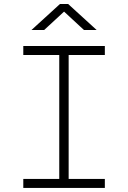

<svg xmlns="http://www.w3.org/2000/svg" viewBox="-20 -918 626 938"><path d="M93.8 0V-43.9H269.5V-649.4H93.8V-693.4H492.2V-649.4H315.4V-43.9H492.2V0ZM133.8 -771.5 272.9 -898.4H313L452.1 -771.5H390.1L293 -861.3L195.8 -771.5Z"/></svg>

Font: Cascadia Mono ExtraLight
Style: Regular
Weight: 200
Monospace: yes
Designer: Aaron Bell
Foundry: Saja Typeworks
Version: Version 2404.023; ttfautohint (v1.8.4)